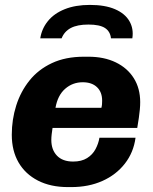

<svg xmlns="http://www.w3.org/2000/svg" viewBox="-20 -752 625 782"><path d="M257 10Q186 10 134.5 -16.5Q83 -43 55.5 -90.5Q28 -138 28 -203Q28 -265 46 -322Q64 -379 100 -424Q136 -469 191.5 -495Q247 -521 322 -521H340Q404 -521 451.5 -498Q499 -475 525 -433.5Q551 -392 551 -336Q551 -321 549.5 -305.5Q548 -290 545.5 -272Q543 -254 539 -231H194Q192 -219 190.5 -205.5Q189 -192 189 -182Q189 -142 212 -118Q235 -94 278 -94Q312 -94 334.5 -108Q357 -122 369 -144.5Q381 -167 385 -191H532Q524 -131 488.5 -85.5Q453 -40 397 -15Q341 10 270 10ZM206 -313H393Q395 -321 395.5 -327.5Q396 -334 396 -342Q396 -377 375 -397Q354 -417 317 -417Q276 -417 245.5 -390.5Q215 -364 206 -313ZM144 -596Q150 -635 175 -666Q200 -697 243.5 -714.5Q287 -732 346 -732Q408 -732 448.5 -714.5Q489 -697 507 -666Q525 -635 519 -596H432Q429 -624 407.5 -638Q386 -652 340 -652Q295 -652 268.5 -638Q242 -624 231 -596Z"/></svg>

Font: Chivo Medium
Style: Bold Italic
Weight: 700
Italic angle: -8.05°
Version: Version 2.002